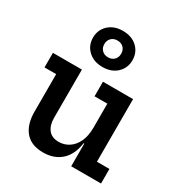

<svg xmlns="http://www.w3.org/2000/svg" viewBox="-202 -1014 1100 1170"><g transform="rotate(30 348.0 -429.0)"><path d="M461.5 -440.5H371.5V-543H583.5V-102.5H671.5V0H461.5ZM223.5 -543V-203.5Q223.5 -151.5 247.8 -121Q272 -90.5 320.5 -90.5Q359.5 -90.5 391.8 -111.8Q424 -133 442.8 -173.5Q461.5 -214 461.5 -272L485 -159.5H457Q444.5 -73.5 395.2 -30.2Q346 13 270.5 13Q186 13 143.8 -37.2Q101.5 -87.5 101.5 -176.5V-440.5H19.5V-543ZM323 -619Q261.5 -619 223 -655Q184.5 -691 184.5 -746Q184.5 -801 223 -836.8Q261.5 -872.5 323 -872.5Q385.5 -872.5 423.8 -836.8Q462 -801 462 -746Q462 -691 423.8 -655Q385.5 -619 323 -619ZM323 -687Q350 -687 366.2 -703.5Q382.5 -720 382.5 -746Q382.5 -772.5 366.2 -788.8Q350 -805 323 -805Q297 -805 280.5 -788.8Q264 -772.5 264 -746Q264 -720 280.5 -703.5Q297 -687 323 -687Z"/></g></svg>

Font: Hepta Slab ExtraLight SemiBold
Style: Regular
Weight: 600
Version: Version 1.102